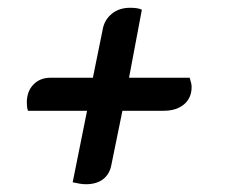

<svg xmlns="http://www.w3.org/2000/svg" viewBox="-20 -483 599 494"><path d="M201 -9Q193 -9 184.5 -10.5Q176 -12 167 -14L204 -198H52Q50 -204 49.5 -209Q49 -214 49 -219Q49 -248 66 -265.5Q83 -283 110 -283H219L244 -406Q248 -431 267 -447Q286 -463 315 -463Q323 -463 331 -462Q339 -461 345 -458L312 -283H468Q470 -276 471.5 -270.5Q473 -265 473 -259Q473 -231 453.5 -214.5Q434 -198 401 -198H295L267 -61Q263 -36 246 -22.5Q229 -9 201 -9Z"/></svg>

Font: Sansita Swashed Light Medium
Style: Regular
Weight: 500
Version: Version 1.003